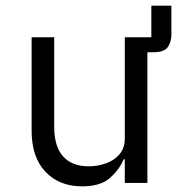

<svg xmlns="http://www.w3.org/2000/svg" viewBox="-20 -648 640 680"><path d="M271 12Q190 12 141 -39.5Q92 -91 92 -185V-516H172V-199Q172 -129 203.5 -94Q235 -59 294 -59Q326 -59 355.5 -69.5Q385 -80 403.5 -102Q422 -124 422 -158V-516H516V-628H587V-526Q587 -500 574.5 -481.5Q562 -463 524 -463H502V0H422V-84H418Q402 -46 368.5 -17Q335 12 271 12Z"/></svg>

Font: Lilex
Style: Regular
Weight: 400
Monospace: yes
Designer: Mike Abbink, Paul van der Laan, Pieter van Rosmalen, Mikhael Khrustik
Foundry: Mikhael Khrustik
Version: Version 2.510